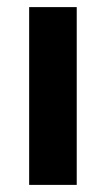

<svg xmlns="http://www.w3.org/2000/svg" viewBox="-20 -520 298 540"><path d="M62 0V-500H195.8V0Z"/></svg>

Font: TitilliumWeb-Bold
Style: Bold
Weight: 700
Version: Version 1.001;PS 57.000;hotconv 1.0.70;makeotf.lib2.5.55311